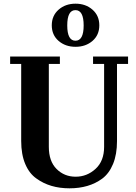

<svg xmlns="http://www.w3.org/2000/svg" viewBox="-20 -1007 740 1042"><path d="M485 -660V-700H675V-660H615V-241Q615 -169 593.5 -117Q572 -65 534 -37Q463 15 357 15Q251 15 178 -38Q139 -65 117 -117Q95 -169 95 -242V-660H35V-700H305V-660H245V-210Q245 -132 287 -90Q329 -48 390.5 -48Q452 -48 498.5 -90.5Q545 -133 545 -210V-660ZM390 -753Q335 -753 298 -785Q261 -817 261 -869.5Q261 -922 298 -954.5Q335 -987 390 -987Q445 -987 482 -954.5Q519 -922 519 -869.5Q519 -817 482 -785Q445 -753 390 -753ZM389.5 -952Q345 -952 345 -869Q345 -786 389.5 -786Q434 -786 434 -869Q434 -952 389.5 -952Z"/></svg>

Font: Croissant One
Style: Regular
Weight: 400
Designer: Eduardo Rodriguez Tunni
Foundry: Eduardo Rodriguez Tunni
Version: Version 1.001